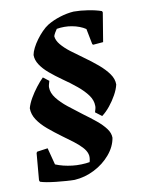

<svg xmlns="http://www.w3.org/2000/svg" viewBox="-87 -723 679 902"><g transform="rotate(-10 252.5 -272.0)"><path d="M195.6 118Q178.3 118 155.1 116.2Q132 114.5 108 112Q84.1 109.4 64.3 105.9Q44.4 102.3 32.9 98.3L29.9 90.8L41 -37.6L45 -43.1L95.8 -50.2L116.8 30.3Q151.7 44.9 196.4 50.1Q216.3 52.5 239.3 51.8Q262.4 51.1 278.9 48Q281.5 39.5 282.5 28.6Q283.4 17.8 280.5 9.3Q275.8 -7.3 259.9 -24.2Q244.1 -41 221.4 -58.4Q198.7 -75.8 173.1 -94Q138.6 -119.3 109.5 -143.8Q80.5 -168.3 63.3 -194.4Q46 -220.6 46 -249.9Q51.8 -271.3 66 -296.1Q80.3 -320.8 98.2 -343.9Q116.1 -367 131.5 -381.9L158.8 -360.8Q157 -354.1 154.3 -345.1Q151.7 -336.1 152 -331Q152 -304.3 171.7 -278.9Q191.4 -253.4 222.5 -228.7Q253.7 -204 287.8 -178.3Q319.2 -155.6 345.8 -133.7Q372.3 -111.9 388.4 -90.3Q404.5 -68.8 404.5 -46.2Q397.7 -4.2 366.5 32.4Q335.3 69.1 290.1 92Q245 114.9 195.6 118ZM374.6 -154.9 344.4 -177.9Q346.7 -184.6 349.1 -193.9Q351.5 -203.2 350.7 -208.3Q350.7 -234.5 332.8 -259.2Q314.8 -283.9 285.3 -308.3Q255.8 -332.8 219.7 -357.6Q188.8 -379.3 162.9 -401.2Q137.1 -423 122 -446Q106.8 -469 106.8 -493Q109.4 -507.9 118.6 -526.1Q127.8 -544.3 141.2 -562.5Q154.5 -580.7 169.9 -596.4Q185.2 -612.2 200.2 -621.6Q227.5 -638.2 261.5 -648.8Q295.4 -659.4 327.6 -661.5Q359.2 -661.5 396.3 -655.7Q433.3 -649.9 459.5 -640.4L461.9 -633.8L439.2 -496.1L391.3 -492.1L387.3 -495.6L372.6 -570.3Q360 -578.9 343.5 -585.2Q327 -591.6 308 -595Q290.5 -598.3 272.4 -598.3Q254.2 -598.4 235.7 -595.3Q230.7 -588.6 225.6 -579.7Q220.4 -570.8 218 -563.2Q219.4 -543.3 236.2 -522.9Q253.1 -502.4 279.6 -482.1Q306.1 -461.9 334.4 -441.9Q371 -416 400.8 -390.8Q430.5 -365.5 448.1 -340.5Q465.8 -315.6 465.3 -289.3Q460.1 -266.6 446 -241.3Q432 -216 413.6 -193.2Q395.3 -170.4 374.6 -154.9Z"/></g></svg>

Font: Labrada
Style: Italic
Weight: 400
Italic angle: -7°
Designer: Mercedes Jáuregui
Foundry: Omnibus-Type Team
Version: Version 1.000